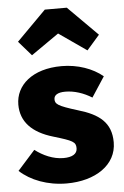

<svg xmlns="http://www.w3.org/2000/svg" viewBox="-58 -872 599 931"><g transform="rotate(-5 242.0 -406.5)"><path d="M115 -616 250 -710 385 -616 447 -687 303 -831H196L53 -687ZM253 -551C110 -551 28 -477 28 -383C28 -300 81 -244 183 -214C277 -186 291 -179 291 -148C291 -120 266 -106 224 -106C174 -106 125 -128 86 -158L1 -63C54 -14 136 18 229 18C369 18 473 -51 473 -161C473 -257 416 -301 313 -331C215 -361 205 -371 205 -394C205 -413 222 -426 260 -426C304 -426 349 -411 389 -386L453 -484C404 -525 331 -551 253 -551Z"/></g></svg>

Font: Fira Sans ExtraBold
Style: Regular
Weight: 800
Designer: bBox Type GmbH & Carrois Corporate GbR & Edenspiekermann AG
Foundry: bBox Type GmbH & Carrois Corporate GbR & Edenspiekermann AG
Version: Version 4.300;PS 004.300;hotconv 1.0.88;makeotf.lib2.5.64775